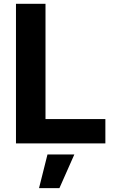

<svg xmlns="http://www.w3.org/2000/svg" viewBox="-20 -747 607 1000"><path d="M63.2 0H528.8V-126.8H217V-727.3H63.2ZM183.2 233H289.4L367.2 57.5H227.3Z"/></svg>

Font: Karasuma Gothic
Style: Bold
Weight: 700
Designer: Rasmus Andersson / Ryoko Nishizuka
Foundry: Genbu
Version: Version 1.00